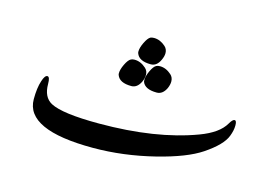

<svg xmlns="http://www.w3.org/2000/svg" viewBox="-66 -550 944 673"><g transform="rotate(15 406.0 -214.0)"><path d="M419.4 -270Q407.2 -244.1 385.7 -244.1Q342.3 -244.1 333 -270Q332 -272.5 332 -276.4Q332 -290 341.3 -309.3Q350.6 -328.6 359.9 -333.5Q365.2 -336.4 373 -336.4Q395.5 -336.4 415 -318.8Q425.3 -309.6 425.3 -294.9Q425.3 -283.2 419.4 -270ZM511.2 -270.5Q499 -245.1 477.5 -245.1Q434.1 -245.1 424.8 -270.5Q424.3 -273.4 424.3 -277.3Q424.3 -290.5 433.3 -310.1Q442.4 -329.6 451.7 -334.5Q457 -337.4 464.8 -337.4Q487.3 -337.4 506.8 -319.8Q517.1 -310.5 517.1 -295.4Q517.1 -284.2 511.2 -270.5ZM465.3 -361.3Q453.6 -335.4 431.6 -335.4Q388.7 -335.4 379.4 -361.3Q378.4 -363.8 378.4 -367.7Q378.4 -381.3 387.7 -400.6Q397 -419.9 406.2 -425.3Q411.6 -427.7 419.4 -427.7Q441.9 -427.7 461.4 -410.2Q471.7 -400.9 471.7 -386.2Q471.7 -375 465.3 -361.3ZM691.9 -89.8Q639.6 -54.7 534.7 -28.3Q421.4 0 311.5 0Q67.4 0 67.4 -111.3Q67.4 -152.3 76.2 -178.7Q83.5 -201.7 92.8 -201.7Q102.1 -201.7 102.1 -175.8Q102.1 -127.9 133.8 -110.8Q176.8 -87.9 310.1 -87.9Q515.6 -87.9 660.6 -142.1Q727.5 -167 749.5 -205.6Q759.3 -222.7 766.6 -222.7Q773.9 -222.7 773.9 -206.1V-204.1Q773.9 -187 765.6 -165.5Q752.4 -130.4 691.9 -89.8Z"/></g></svg>

Font: Dima Nastaligh Tahriri
Style: regular
Weight: 400
Designer: R.Balvardi
Foundry: Dima Software Group
Version: Version 1.00;November 13, 2018;FontCreator 11.5.0.2427 64-bi